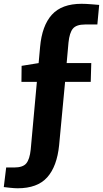

<svg xmlns="http://www.w3.org/2000/svg" viewBox="-87 -800 547 1020"><path d="M346.2 -779.8Q368.2 -779.8 399.2 -777.3Q430.2 -774.9 439.9 -773.9L430.2 -669.9H365.2Q318.4 -669.9 300.3 -647.9Q282.2 -626 276.9 -574.2L267.1 -464.8H397.9L395 -365.2H258.8L227.1 -28.8Q215.8 84 163.8 142.1Q111.8 200.2 6.8 200.2Q-9.3 200.2 -34.2 197.5Q-59.1 194.8 -66.9 193.8L-54.2 89.8H-12.2Q34.7 89.8 52.7 67.9Q70.8 45.9 76.2 -5.9L108.9 -365.2H26.9L27.8 -450.2L118.2 -464.8L126 -550.8Q136.2 -664.1 188.7 -721.9Q241.2 -779.8 346.2 -779.8Z"/></svg>

Font: Kadwa
Style: Regular
Weight: 400
Designer: Sol Matas
Foundry: Sol Matas
Version: Version 1.000;PS 001.000;hotconv 1.0.70;makeotf.lib2.5.58329